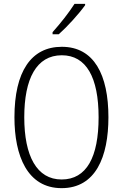

<svg xmlns="http://www.w3.org/2000/svg" viewBox="-20 -967 638 997"><path d="M422 -940V-947H367C336 -899 296 -848 253 -800V-789H285C329 -828 389 -894 422 -940ZM543 -358C543 -578 469 -724 301 -724C141 -724 55 -594 55 -358C55 -158 122 10 300 10C477 10 543 -153 543 -358ZM106 -358C106 -558 169 -680 301 -680C428 -680 492 -565 492 -358C492 -152 430 -35 300 -35C171 -35 106 -157 106 -358Z"/></svg>

Font: Noto Sans Armenian Condensed ExtraLight
Style: Regular
Weight: 200
Width: 3
Designer: Monotype Design Team
Foundry: Monotype Imaging Inc.
Version: Version 2.008